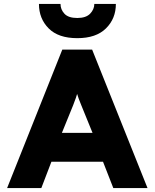

<svg xmlns="http://www.w3.org/2000/svg" viewBox="-20 -951 782 971"><path d="M371 -758Q275 -758 226 -807.5Q177 -857 177 -931H286Q286 -903 306 -881.5Q326 -860 371 -860Q415 -860 436 -882Q457 -904 457 -931H566Q566 -857 516 -807.5Q466 -758 371 -758ZM553 0 501 -133H240L189 0H16L295 -700H446L726 0ZM448 -279 391 -419Q376 -455 370 -476Q368 -466 350 -419L293 -279Z"/></svg>

Font: Overpass Heavy
Style: Regular
Weight: 900
Designer: Delve Withrington, Thomas Jockin
Foundry: Delve Fonts
Version: Version 3.000;DELV;Overpass